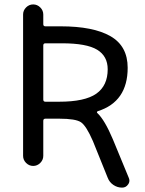

<svg xmlns="http://www.w3.org/2000/svg" viewBox="-20 -775 659 873"><path d="M186.5 -578.1Q176.8 -578.1 176.8 -568.4V-322.3Q176.8 -312.5 186.5 -312.5H249Q366.2 -312.5 418 -349.1Q469.7 -385.7 469.7 -460Q469.7 -519.5 421.9 -548.8Q374 -578.1 261.7 -578.1ZM85 -66.4V-709Q85 -727.5 98.6 -741.2Q112.3 -754.9 130.9 -754.9Q149.4 -754.9 163.1 -741.2Q176.8 -727.5 176.8 -709V-665Q176.8 -655.3 186.5 -655.3H255.9Q404.3 -655.3 482.4 -610.4Q560.5 -565.4 560.5 -466.8Q560.5 -312.5 424.8 -269.5Q421.9 -268.6 420.9 -265.6Q419.9 -262.7 422.9 -260.7Q456.1 -229.5 493.2 -141.6L565.4 33.2Q568.4 40 568.4 45.9Q568.4 55.7 562.5 63.5Q552.7 78.1 535.2 78.1Q513.7 78.1 495.6 65.9Q477.5 53.7 469.7 33.2L402.3 -133.8Q372.1 -203.1 348.1 -219.2Q324.2 -235.4 249 -235.4H186.5Q176.8 -235.4 176.8 -225.6V-66.4Q176.8 -47.9 163.1 -34.2Q149.4 -20.5 130.9 -20.5Q112.3 -20.5 98.6 -34.2Q85 -47.9 85 -66.4Z"/></svg>

Font: Gen Jyuu GothicX Regular
Style: Regular
Weight: 400
Designer: [Source Han Sans]
Ryoko NISHIZUKA  (kana & ideographs); Paul D. Hunt (Latin, Greek & Cyrillic); Wenlong ZHANG  (bopomofo
Version: Version 1.002.20150607